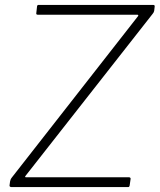

<svg xmlns="http://www.w3.org/2000/svg" viewBox="-20 -762 650 782"><path d="M27 0Q23 0 20.5 -2Q18 -4 19 -8L21 -23Q22 -28 23.5 -31.5Q25 -35 29 -40L542 -696Q544 -699 543 -700.5Q542 -702 539 -702H134Q126 -702 128 -710L131 -737Q132 -740 133 -741Q134 -742 137 -742H604Q611 -742 610 -735L608 -718Q607 -714 606 -712Q605 -710 602 -706L85 -47Q79 -40 86 -40H505Q508 -40 510 -38.5Q512 -37 512 -34L508 -6Q507 -3 506 -1.5Q505 0 501 0H27Z"/></svg>

Font: Libre Franklin Thin
Style: Italic
Weight: 100
Italic angle: -8°
Designer: Pablo Impallari, Rodrigo Fuenzalida, Nhung Nguyen
Foundry: Impallari Type
Version: Version 3.000